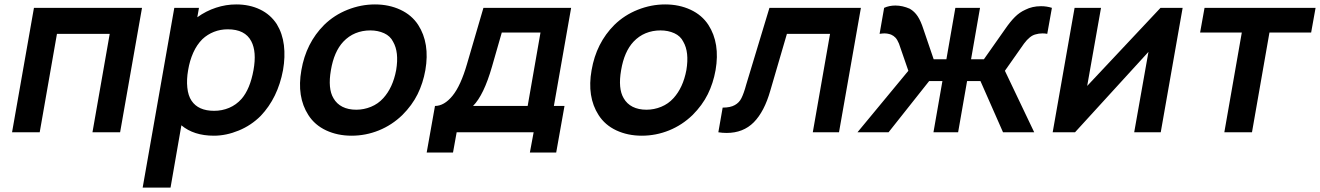

<svg xmlns="http://www.w3.org/2000/svg" viewBox="-20 -598 5968 868"><path d="M523 0H398L476 -445H237.5L159.5 0H34.5L133.5 -562.5H622Z M1259.5 -281Q1236 -155.5 1158.5 -74Q1115.5 -31 1059.5 -8Q1002.5 15.5 947 15.5Q856 15.5 800 -31.5L751 250H625L768 -562.5H879.5L872 -520Q911.5 -548.5 956.5 -563.2Q1001.5 -578 1048 -578Q1108 -578 1155.5 -555.2Q1203 -532.5 1231.5 -488.5Q1257 -446.5 1263.5 -393.8Q1270 -341 1259.5 -281ZM1126 -281Q1141 -364 1116 -411.5Q1088 -465.5 1009.5 -465.5Q976.5 -465.5 947.2 -454Q918 -442.5 895 -421Q869.5 -395.5 853.5 -359.5Q837.5 -323.5 830.5 -281Q823 -239 826.8 -202.2Q830.5 -165.5 846 -142.5Q876.5 -97 948 -97Q984 -97 1016 -110.5Q1048 -124 1072 -151Q1110.5 -195.5 1126 -281Z M1374 -78Q1321 -160.5 1342.5 -281Q1363.5 -403.5 1445.5 -485.5Q1491 -530 1551.5 -554Q1612 -578 1675 -578Q1738.5 -578 1790 -554Q1841.5 -530 1870.5 -485.5Q1924 -402.5 1903 -281Q1892.5 -222 1867.8 -172Q1843 -122 1799 -78Q1752 -32.5 1692.8 -8.5Q1633.5 15.5 1569.5 15.5Q1506 15.5 1454.5 -8.5Q1403 -32.5 1374 -78ZM1757 -409.5Q1744.5 -435 1716.5 -447.8Q1688.5 -460.5 1654 -460.5Q1618 -460.5 1587 -447.8Q1556 -435 1532 -409.5Q1490 -364.5 1476 -281Q1461.5 -197.5 1487.5 -154Q1502 -128.5 1528.2 -115.2Q1554.5 -102 1590.5 -102Q1625 -102 1657.2 -115.2Q1689.5 -128.5 1712.5 -154Q1756 -201.5 1771 -281Q1784.5 -362.5 1757 -409.5Z M2484 -119H2532L2494.5 91.5H2375.5L2392.5 0H2044.5L2028 91.5H1909L1946.5 -119Q1988 -119 2025.5 -164.8Q2063 -210.5 2091.5 -309.5L2165.5 -562.5H2562ZM2423.5 -451H2248.5L2204 -296Q2167 -167.5 2118.5 -119H2365.5Z M2686 -78Q2633 -160.5 2654.5 -281Q2675.5 -403.5 2757.5 -485.5Q2803 -530 2863.5 -554Q2924 -578 2987 -578Q3050.5 -578 3102 -554Q3153.5 -530 3182.5 -485.5Q3236 -402.5 3215 -281Q3204.5 -222 3179.8 -172Q3155 -122 3111 -78Q3064 -32.5 3004.8 -8.5Q2945.5 15.5 2881.5 15.5Q2818 15.5 2766.5 -8.5Q2715 -32.5 2686 -78ZM3069 -409.5Q3056.5 -435 3028.5 -447.8Q3000.5 -460.5 2966 -460.5Q2930 -460.5 2899 -447.8Q2868 -435 2844 -409.5Q2802 -364.5 2788 -281Q2773.5 -197.5 2799.5 -154Q2814 -128.5 2840.2 -115.2Q2866.5 -102 2902.5 -102Q2937 -102 2969.2 -115.2Q3001.5 -128.5 3024.5 -154Q3068 -201.5 3083 -281Q3096.5 -362.5 3069 -409.5Z M3872 -562.5 3773 0H3654.5L3732.5 -445H3537.5L3462.5 -188.5Q3435.5 -93.5 3387.8 -45.2Q3340 3 3265 3Q3246 3 3227.5 0L3247 -111.5Q3282 -111.5 3302 -123Q3322 -134 3332 -154.5Q3337 -164.5 3342.5 -179.8Q3348 -195 3353.5 -215.5L3458.5 -562.5Z M4086.5 -278 4044 -401Q4036.5 -419 4028.2 -427.8Q4020 -436.5 4008.5 -441.5Q3993.5 -447 3978 -447Q3974 -447 3968.8 -446.5Q3963.5 -446 3956.5 -445L3977 -562.5Q4000 -573 4028 -573Q4060 -573 4093 -558.5Q4114.5 -546 4128.8 -524.2Q4143 -502.5 4154.5 -466.5L4201 -330H4258.5L4299 -562.5H4410.5L4370 -330H4428L4524 -466.5Q4547 -500 4568.2 -521.2Q4589.5 -542.5 4615.5 -554Q4646.5 -570 4686.5 -570Q4712 -570 4735.5 -562.5L4714.5 -445Q4704.5 -447 4693 -447Q4675.5 -447 4661.5 -442.5Q4636 -436.5 4609.5 -401L4523 -278L4655.5 0H4514.5L4412.5 -231.5H4352L4311.5 0H4200L4240.5 -231.5H4180.5L3997 0H3856.5Z M5227.5 0H5107.5L5172 -363.5L4840 0H4739L4838 -562.5H4957.5L4895 -209.5L5226.5 -562.5H5326.5Z M5907.5 -451H5719L5640 0H5515L5594 -451H5405.5L5425.5 -562.5H5927.5Z"/></svg>

Font: Russisch Sans
Style: Bold Italic
Weight: 700
Italic angle: -10°
Designer: Michael Sharanda (font) & Cristiano Sobral (main changes)
Foundry: Michael Sharanda
Version: Version 2.00;September 8, 2020;FontCreator 13.0.0.2681 64-bi